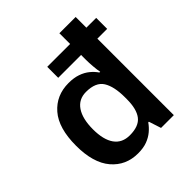

<svg xmlns="http://www.w3.org/2000/svg" viewBox="-207 -901 1051 1051"><g transform="rotate(-45 318.5 -375.0)"><path d="M260 10Q166 10 107.5 -58.5Q49 -127 49 -260Q49 -396 108 -464Q167 -532 263 -532Q303 -532 333.5 -521.5Q364 -511 386 -493Q408 -475 423 -453H429Q425 -471 422.5 -501.5Q420 -532 420 -553V-592H243V-677H420V-760H546V-677H622V-592H546V0H447L424 -71H419Q404 -49 382 -30.5Q360 -12 330.5 -1Q301 10 260 10ZM298 -92Q368 -92 397 -129.5Q426 -167 426 -244V-259Q426 -342 398.5 -386Q371 -430 296 -430Q239 -430 208.5 -385Q178 -340 178 -258Q178 -177 208.5 -134.5Q239 -92 298 -92Z"/></g></svg>

Font: Noto Sans Thai SemiBold
Style: Regular
Weight: 600
Version: Version 2.001